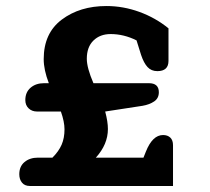

<svg xmlns="http://www.w3.org/2000/svg" viewBox="-20 -617 696 637"><path d="M44 -39Q44 -65 61.5 -79.5Q79 -94 106 -94H154Q175 -115 184.5 -137Q194 -159 194 -188Q194 -213 182 -247H103Q86 -247 75 -257.5Q64 -268 64 -285Q64 -311 81.5 -326Q99 -341 126 -341H142Q125 -385 125 -421Q125 -507 185 -552Q245 -597 333 -597Q389 -597 442.5 -577.5Q496 -558 539 -523V-415Q539 -381 502 -381Q482 -381 469.5 -394.5Q457 -408 448 -435L433 -483Q391 -504 347 -504Q312 -504 290 -482.5Q268 -461 268 -422Q268 -392 290 -341H474Q507 -341 507 -311Q507 -291 491.5 -280.5Q476 -270 453 -266L329 -247Q338 -213 338 -189Q338 -138 298 -94H456L464 -114Q486 -169 521 -169Q536 -169 545 -160.5Q554 -152 554 -135V0H79Q62 0 53 -11Q44 -22 44 -39Z"/></svg>

Font: Maitree
Style: Bold
Weight: 700
Designer: CadsonDemak Team
Foundry: CadsonDemak
Version: Version 1.002